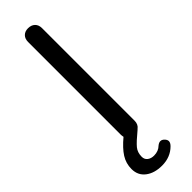

<svg xmlns="http://www.w3.org/2000/svg" viewBox="-309 -710 918 918"><g transform="rotate(-45 150.0 -251.0)"><path d="M244 148Q244 159 232 171Q195 208 138 208Q87 208 55 183.5Q23 159 23 116Q23 78 43 46.5Q63 15 105 -20Q103 -30 103 -37V-663Q103 -685 115.5 -697.5Q128 -710 149 -710Q171 -710 184 -697.5Q197 -685 197 -663V-37Q197 -12 179 1L176 4Q131 41 115 60.5Q99 80 99 109Q99 127 112 137Q125 147 145 147Q175 147 194 128Q205 119 215 119Q225 119 234 128Q244 138 244 148Z"/></g></svg>

Font: Kodchasan Medium
Style: Regular
Weight: 500
Designer: Katatrad Aksorn Co.,Ltd.
Foundry: Cadson Demak Co.,Ltd.
Version: Version 1.000; ttfautohint (v1.6)